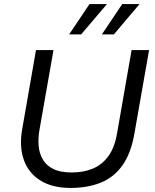

<svg xmlns="http://www.w3.org/2000/svg" viewBox="-20 -914 760 944"><path d="M326 10Q238 10 179.5 -26Q121 -62 97.5 -127Q74 -192 89 -278L157 -668H243L174 -275Q167 -235 170 -197.5Q173 -160 190.5 -130Q208 -100 242.5 -83Q277 -66 333 -66Q391 -66 436.5 -85Q482 -104 513 -146.5Q544 -189 556 -261L627 -668H713L641 -258Q624 -160 582 -101Q540 -42 475.5 -16Q411 10 326 10ZM481 -745 581 -894H666L540 -745ZM320 -745 420 -894H506L379 -745Z"/></svg>

Font: Gantari
Style: Italic
Weight: 400
Italic angle: -10°
Designer: Anugrah Pasau
Foundry: Lafontype
Version: Version 1.000; ttfautohint (v1.8.3)